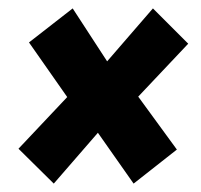

<svg xmlns="http://www.w3.org/2000/svg" viewBox="-20 -535 479 457"><path d="M344 -515 428 -431 309 -305 401 -179 298 -98 213 -219 108 -98 24 -181 140 -304 49 -434 153 -515 235 -389Z"/></svg>

Font: Fira Sans Extra Condensed ExtraBold
Style: Italic
Weight: 800
Width: 3
Italic angle: -8°
Designer: Carrois Corporate & Edenspiekermann AG
Foundry: Carrois Corporate GbR & Edenspiekermann AG
Version: Version 4.203